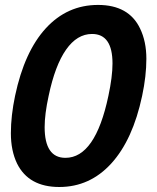

<svg xmlns="http://www.w3.org/2000/svg" viewBox="-20 -745 635 775"><path d="M41 -358.9Q78.6 -536.6 165 -630.9Q251.5 -725.1 375.7 -725.1Q500 -725.1 545.4 -629.9Q570.8 -577.6 570.8 -507.8Q570.8 -438 553.7 -357.9Q516.1 -180.7 429.4 -85.4Q342.8 9.8 219.2 9.8Q95.7 9.8 48.8 -85Q23.9 -136.7 23.9 -207.3Q23.9 -277.8 41 -358.9ZM160.2 -231.9Q160.2 -107.9 244.1 -107.9Q364.7 -107.9 417.5 -357.9Q434.1 -435.5 434.1 -488.8Q434.1 -607.9 351.6 -607.9Q291 -607.9 246.6 -544.4Q202.1 -481 176.3 -357.9Q160.2 -284.2 160.2 -231.9Z"/></svg>

Font: Open Sans Hebrew Condensed
Style: Bold Italic
Weight: 700
Width: 3
Italic angle: -12°
Foundry: Ascender Corporation, Yanek Iontef
Version: Version 2.001;PS 002.001;hotconv 1.0.70;makeotf.lib2.5.58329